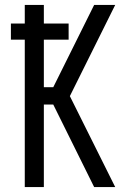

<svg xmlns="http://www.w3.org/2000/svg" viewBox="-20 -755 540 775"><path d="M360 0 195 -333H157V0H80V-595H24V-660H80V-735H157V-660H257V-595H157V-403H195L360 -735H445L262 -367L445 0Z"/></svg>

Font: Iosevka Term
Style: Regular
Weight: 400
Monospace: yes
Designer: Belleve Invis
Foundry: Belleve Invis
Version: Version 30.0.1